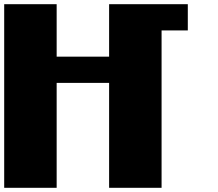

<svg xmlns="http://www.w3.org/2000/svg" viewBox="-20 -895 1040 915"><path d="M500 0H750V-750H875V-875H500V-625H250V-875H0V0H250V-500H500Z"/></svg>

Font: Faithful 32x
Style: Bold
Weight: 400
Foundry: Faithful Resource Pack
Version: Version 1.0; January 27, 2023